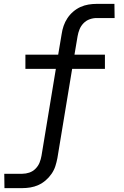

<svg xmlns="http://www.w3.org/2000/svg" viewBox="-20 -755 640 990"><path d="M3 215 2 141H95Q113 141 131 135Q149 129 163 115Q177 101 184 83.5Q191 66 194 48L268 -400H111V-473H280L298 -580Q301 -601 308 -621.5Q315 -642 327.5 -661Q340 -680 357.5 -695Q375 -710 395 -719Q415 -728 436 -731.5Q457 -735 478 -735H570L571 -662H478Q460 -662 442 -655.5Q424 -649 410.5 -635Q397 -621 390 -603.5Q383 -586 380 -568L364 -473H521V-400H352L276 60Q272 81 265.5 101.5Q259 122 246 141Q233 160 215.5 175Q198 190 178 199Q158 208 137 211.5Q116 215 95 215Z"/></svg>

Font: Iosevka Plex Etoile
Style: Italic
Weight: 400
Italic angle: -9°
Designer: Belleve Invis
Foundry: Belleve Invis
Version: Version 25.1.1; ttfautohint (v1.8.4)